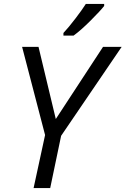

<svg xmlns="http://www.w3.org/2000/svg" viewBox="-20 -951 635 971"><path d="M262.2 -349.1 501 -713.9H595.2L289.1 -264.2L233.9 0H149.9L208 -268.1L91.8 -713.9H174.8ZM506.8 -931.2V-920.9Q488.3 -897 438.5 -847.2Q388.7 -797.4 352.1 -771H300.8V-784.2Q328.1 -813.5 362.3 -858.4Q396.5 -903.3 414.1 -931.2Z"/></svg>

Font: OpenSans-Italic
Style: Italic
Weight: 400
Italic angle: -12°
Foundry: Ascender Corporation
Version: Version 1.10